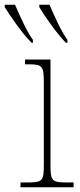

<svg xmlns="http://www.w3.org/2000/svg" viewBox="-58 -786 336 806"><path d="M219 -606H225V-619C199 -654 169 -721 150 -766H107V-756C128 -720 182 -643 219 -606ZM75 -606H80V-619C54 -654 25 -721 5 -766H-38V-756C-16 -720 37 -643 75 -606ZM28 0H251V-20H228C159 -20 154 -25 154 -95V-536H47V-516H61C119 -516 126 -510 126 -440V-95C126 -25 121 -20 53 -20H28Z"/></svg>

Font: Noto Serif SemiCondensed Thin
Style: Regular
Weight: 100
Width: 4
Designer: Monotype Design Team
Foundry: Monotype Imaging Inc.
Version: Version 2.015